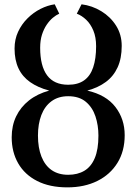

<svg xmlns="http://www.w3.org/2000/svg" viewBox="-20 -838 618 870"><path d="M285.5 11Q205 11 148.5 -17.8Q92 -46.5 62.5 -97.8Q33 -149 33 -216Q33 -268.5 53.2 -310.8Q73.5 -353 111.5 -383Q149.5 -413 203 -427.5Q152 -441 116.8 -465.8Q81.5 -490.5 63.8 -528.2Q46 -566 46 -618Q46 -659.5 62 -694Q78 -728.5 104.8 -755Q131.5 -781.5 163.8 -797.8Q196 -814 228 -818.5L248.5 -776Q234.5 -770 219.5 -757.5Q204.5 -745 191.5 -725.8Q178.5 -706.5 170.2 -680.8Q162 -655 162 -621.5Q162 -539 193.5 -496.5Q225 -454 289 -454Q333 -454 361 -473.8Q389 -493.5 402.2 -532.8Q415.5 -572 415.5 -628.5Q415.5 -669.5 403 -699.5Q390.5 -729.5 370.5 -748.5Q350.5 -767.5 328 -776L349.5 -818.5Q397.5 -812.5 439 -787.2Q480.5 -762 506 -721.8Q531.5 -681.5 531.5 -630Q531.5 -573.5 513 -533Q494.5 -492.5 459.8 -466.8Q425 -441 375.5 -427.5Q461 -408 503 -353.2Q545 -298.5 545 -225.5Q545 -153 512.2 -100Q479.5 -47 421 -18Q362.5 11 285.5 11ZM289 -46Q331.5 -46 362.2 -64.2Q393 -82.5 409.5 -121.8Q426 -161 426 -223.5Q426 -270 412.5 -310.8Q399 -351.5 368.8 -376.8Q338.5 -402 289 -402Q244 -402 213.2 -379.2Q182.5 -356.5 167.2 -316.2Q152 -276 152 -223.5Q152 -168.5 167.8 -128.5Q183.5 -88.5 214 -67.2Q244.5 -46 289 -46Z"/></svg>

Font: Merriweather Light 18pt
Style: Regular
Weight: 400
Version: Version 2.100